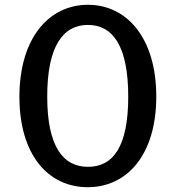

<svg xmlns="http://www.w3.org/2000/svg" viewBox="-20 -772 733 801"><path d="M347 -752C184 -752 61 -613 61 -368C61 -125 182 9 346 9C510 9 632 -126 632 -369C632 -614 509 -752 347 -752ZM347 -76C243 -76 177 -161 177 -369C177 -580 243 -668 347 -668C450 -668 515 -581 515 -369C515 -160 452 -76 347 -76Z"/></svg>

Font: Bisquit Text
Style: Regular
Weight: 400
Version: Version 1.004;Glyphs 3.2.3 (3260)